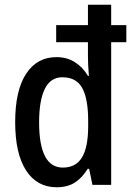

<svg xmlns="http://www.w3.org/2000/svg" viewBox="-20 -780 559 810"><path d="M219 10Q136 10 90 -61Q44 -132 44 -265Q44 -398 90 -468.5Q136 -539 218 -539Q262 -539 295.5 -518Q329 -497 351 -460H355Q353 -482 352 -504.5Q351 -527 351 -543V-602H217V-674H351V-760H449V-674H513V-602H449V0H370L356 -68H350Q327 -30 296 -10Q265 10 219 10ZM245 -73Q300 -73 326 -116Q352 -159 352 -249V-269Q352 -363 327 -408.5Q302 -454 243 -454Q193 -454 169 -405Q145 -356 145 -264Q145 -73 245 -73Z"/></svg>

Font: Noto Sans Myanmar Condensed Medium
Style: Regular
Weight: 500
Width: 3
Designer: Monotype Design Team
Foundry: Monotype Imaging Inc.
Version: Version 2.107; ttfautohint (v1.8.4.7-5d5b)